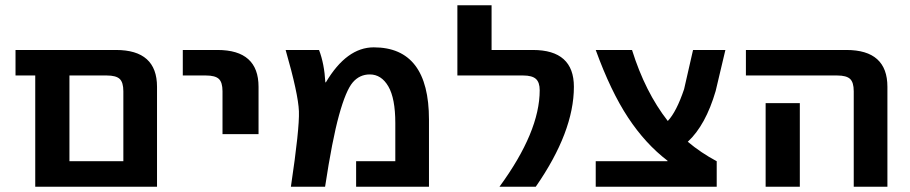

<svg xmlns="http://www.w3.org/2000/svg" viewBox="-20 -710 3458 730"><path d="M449 -363Q449 -397 435 -410Q421 -423 386 -423H244V-97H449ZM244 0H114V-423H39V-520H421Q577 -520 577 -380V0Z M675 -423V-520H807Q963 -520 963 -380V-200H826V-363Q826 -397 812 -410Q798 -423 763 -423Z M1217 -397H1219Q1298 -530 1401 -530Q1611 -530 1611 -255V0H1334V-97H1483V-242Q1483 -336 1456.5 -381.5Q1430 -427 1386 -427Q1347 -427 1321 -396.5Q1295 -366 1269 -272Q1243 -178 1216 0H1086Q1119 -221 1116.5 -287Q1114 -353 1066 -520H1193Q1213 -468 1217 -397Z M1879 0Q2032 -209 2032 -367Q2032 -397 2017.5 -410Q2003 -423 1969 -423H1719V-690H1849V-520H2006Q2162 -520 2162 -380Q2162 -209 2017 0Z M2518 -99Q2434 -163 2368 -263Q2302 -363 2245 -520H2383Q2433 -360 2519 -250Q2552 -285 2581 -371L2615 -520H2738L2701 -364Q2663 -234 2595 -171Q2645 -129 2705 -97V0H2245V-97H2518Z M3021 -318V-130V0H2891V-130V-318ZM2816 -423V-520H3198Q3354 -520 3354 -380V0H3226V-363Q3226 -397 3212 -410Q3198 -423 3163 -423Z"/></svg>

Font: Mplus 1p Bold
Style: Bold
Weight: 700
Version: Version 1.061